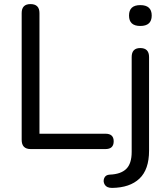

<svg xmlns="http://www.w3.org/2000/svg" viewBox="-20 -729 824 939"><path d="M130 0Q86 0 86 -45V-665Q86 -709 129 -709Q173 -709 173 -665V-75H496Q536 -75 536 -38Q536 0 496 0ZM528 190Q502 190 492.5 174.5Q483 159 489.5 142.5Q496 126 517 125Q571 123 597.5 97Q624 71 624 14V-450Q624 -494 666 -494Q709 -494 709 -450V8Q709 100 662 144.5Q615 189 528 190ZM666 -602Q611 -602 611 -653Q611 -704 666 -704Q722 -704 722 -653Q722 -602 666 -602Z"/></svg>

Font: Chiron GoRound TC N
Style: Regular
Weight: 350
Designer: Ryoko NISHIZUKA 西塚涼子 (kana, bopomofo & ideographs); Paul D. Hunt (Latin, Greek & Cyrillic); Sandoll Communications 산돌커뮤니
Foundry: Adobe
Version: Version 1.000;hotconv 1.1.1;makeotfexe 2.6.0